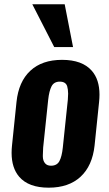

<svg xmlns="http://www.w3.org/2000/svg" viewBox="-20 -867 507 897"><path d="M233.4 -647 130.9 -847.2H282.2L321.3 -647ZM218.3 -92.8Q246.1 -92.8 257.6 -114.3Q269 -135.7 273.4 -177.2L296.9 -400.9Q298.3 -417 298.3 -429.7Q297.9 -450.2 293.9 -463.9Q287.1 -485.4 259.8 -485.6Q232.4 -485.8 220.9 -463.9Q209.5 -441.9 205.1 -400.9L181.6 -177.2Q180.2 -158.2 180.2 -142.1Q180.2 -138.7 180.2 -134.8Q180.7 -116.2 190.2 -104.5Q199.7 -92.8 218.3 -92.8ZM69.8 -41Q34.2 -82.5 34.2 -152.8Q34.2 -169.4 36.1 -187.5L57.1 -390.6Q66.9 -485.4 121.6 -536.4Q176.3 -587.4 270 -587.4Q364.3 -587.4 408.7 -536.6Q444.8 -495.6 444.8 -424.8Q444.8 -408.7 442.9 -390.6L421.9 -187.5Q411.6 -92.3 356.4 -41.3Q301.3 9.8 207.5 9.8Q113.8 9.8 69.8 -41Z"/></svg>

Font: Oswald
Style: Demi-Bold
Weight: 600
Designer: Vernon Adams
Foundry: Vernon Adams
Version: 3.0; ttfautohint (v0.94.23-7a4d-dirty) -l 8 -r 50 -G 200 -x 